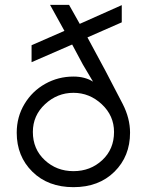

<svg xmlns="http://www.w3.org/2000/svg" viewBox="-20 -753 610 790"><path d="M115.2 -210Q115.2 -139.6 164.1 -94.2Q212.9 -48.8 282.2 -48.8Q352.1 -48.8 400.6 -94Q449.2 -139.2 449.2 -210Q449.2 -276.9 398.9 -324Q348.6 -371.1 282.2 -371.1Q215.8 -371.1 165.5 -324.5Q115.2 -277.8 115.2 -210ZM48.8 -207Q48.8 -272 80.8 -325.2Q112.8 -378.4 166.3 -408.2Q219.7 -438 282.2 -438Q329.6 -438 362.8 -417L320.8 -487.8L276.9 -569.8L109.9 -497.1V-566.9L245.1 -626L186 -732.9H264.2L308.1 -654.8L481 -731.9V-661.1L339.8 -599.1Q415 -461.9 484.9 -325.2Q515.1 -266.1 515.1 -207Q515.1 -109.9 450.9 -46.4Q386.7 17.1 282.2 17.1Q177.7 17.1 113.3 -46.4Q48.8 -109.9 48.8 -207Z"/></svg>

Font: Kreadon
Style: Regular
Weight: 400
Designer: kohakuno
Foundry: StudioGnu
Version: Version 1.000;Glyphs 3.1.2 (3151)